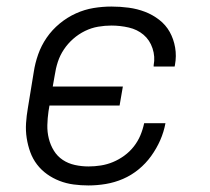

<svg xmlns="http://www.w3.org/2000/svg" viewBox="-20 -558 640 586"><path d="M250 8Q227 8 204.5 5Q182 2 161.5 -6Q141 -14 123.5 -26.5Q106 -39 93 -56Q80 -73 72.5 -93.5Q65 -114 61.5 -136.5Q58 -159 59.5 -182Q61 -205 65 -228L83 -338Q87 -365 96.5 -392Q106 -419 122.5 -443Q139 -467 162 -486Q185 -505 211.5 -517Q238 -529 265.5 -533.5Q293 -538 320 -538Q347 -538 373 -534.5Q399 -531 422.5 -522Q446 -513 466 -497.5Q486 -482 498 -460.5Q510 -439 514.5 -413Q519 -387 514 -360Q514 -359 513.5 -357.5Q513 -356 513 -355H449Q449 -356 449 -357Q449 -358 449 -359Q454 -385 445.5 -410.5Q437 -436 418 -452Q399 -468 373 -474Q347 -480 320 -480Q300 -480 279.5 -476.5Q259 -473 239.5 -463.5Q220 -454 203.5 -439.5Q187 -425 175 -407Q163 -389 156.5 -369Q150 -349 147 -328L141 -294H355L345 -236H131L128 -218Q125 -197 124.5 -176Q124 -155 129 -135Q134 -115 144.5 -98Q155 -81 171.5 -70Q188 -59 208.5 -54.5Q229 -50 250 -50Q269 -50 288 -53Q307 -56 325 -63.5Q343 -71 359.5 -83Q376 -95 388.5 -111Q401 -127 408.5 -145Q416 -163 420 -182H485Q480 -155 469 -130Q458 -105 441.5 -82Q425 -59 403 -41Q381 -23 355.5 -12Q330 -1 303 3.5Q276 8 250 8Z"/></svg>

Font: Iosevka Curly LtExObl
Style: Regular
Weight: 300
Width: 7
Italic angle: -9°
Monospace: yes
Designer: Belleve Invis
Foundry: Belleve Invis
Version: Version 11.1.0; ttfautohint (v1.8.3)